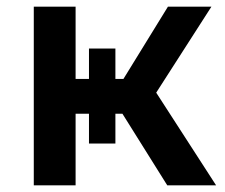

<svg xmlns="http://www.w3.org/2000/svg" viewBox="-20 -554 674 574"><path d="M346 -214H325V-125H246V-214H206V0H81V-534H206V-318H246V-409H325V-318H349L482 -534H612L447 -277L626 0H480Z"/></svg>

Font: mBank SemiBold
Style: Regular
Weight: 600
Designer: Julieta Ulanovsky
Foundry: Julieta Ulanovsky
Version: Version 7.200